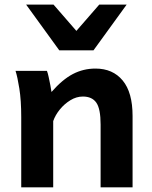

<svg xmlns="http://www.w3.org/2000/svg" viewBox="-20 -801 648 821"><path d="M546.9 0H410.2Q410.2 0 410.2 -21Q410.2 -42 410.2 -75.2Q410.2 -108.4 410.2 -145.5Q410.2 -182.6 410.2 -215.6Q410.2 -248.5 410.2 -268.6Q410.2 -335.9 391.8 -362.1Q373.5 -388.2 334.5 -388.2Q306.6 -388.2 280.8 -372.3Q254.9 -356.4 235.6 -332.5Q216.3 -308.6 207.5 -283.2V0H70.8Q70.8 0 70.8 -21.7Q70.8 -43.5 70.8 -78.1Q70.8 -112.8 70.8 -153.6Q70.8 -194.3 70.8 -233.2Q70.8 -272 70.8 -300.3Q70.8 -372.1 62.7 -422.4Q54.7 -472.7 46.4 -498H180.7Q184.6 -488.3 188.2 -471.2Q191.9 -454.1 195.3 -436.5Q198.7 -418.9 200.2 -407.7Q246.6 -460.9 291.5 -484.4Q336.4 -507.8 388.2 -507.8Q462.4 -507.8 504.6 -456.8Q546.9 -405.8 546.9 -305.2Q546.9 -280.8 546.9 -242.9Q546.9 -205.1 546.9 -163.1Q546.9 -121.1 546.9 -84Q546.9 -46.9 546.9 -23.4Q546.9 0 546.9 0ZM404.3 -781.2H521.5L379.9 -585.9H233.4L91.8 -781.2H209L306.6 -668.9Z"/></svg>

Font: Andika
Style: Bold
Weight: 700
Designer: Victor Gaultney, Annie Olsen, Julie Remington, Don Collingsworth, Eric Hays, Becca Hirsbrunner
Foundry: SIL International
Version: Version 6.101